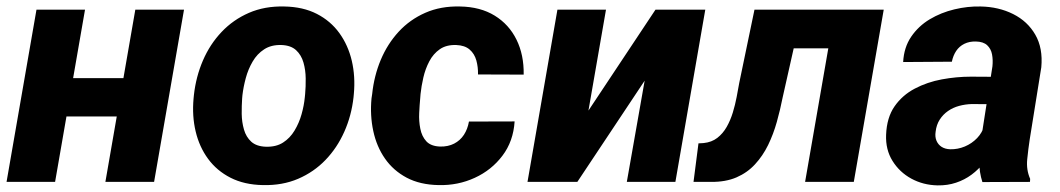

<svg xmlns="http://www.w3.org/2000/svg" viewBox="-24 -558 3253 589"><path d="M407.2 -318.4 386.2 -200.7H127L147.9 -318.4ZM236.8 -528.3 145 0H-3.9L87.9 -528.3ZM540.5 -528.3 448.7 0H299.3L391.1 -528.3Z M569.8 -255.9 570.8 -266.1Q577.1 -322.8 598.6 -372.6Q620.1 -422.4 655.8 -460Q691.4 -497.6 739.7 -518.6Q788.1 -539.6 848.1 -538.1Q905.8 -537.1 948 -515.4Q990.2 -493.7 1017.1 -456.5Q1043.9 -419.4 1055.2 -371.6Q1066.4 -323.7 1061.5 -270L1060.5 -259.3Q1054.2 -203.1 1032.2 -153.8Q1010.3 -104.5 974.6 -67.4Q939 -30.3 890.6 -9.5Q842.3 11.2 782.7 9.8Q725.6 8.8 683.3 -12.7Q641.1 -34.2 614.3 -70.8Q587.4 -107.4 576.2 -154.8Q564.9 -202.1 569.8 -255.9ZM719.7 -266.1 718.8 -255.9Q717.3 -233.9 717.5 -208.7Q717.8 -183.6 724.4 -160.6Q731 -137.7 746.8 -123.3Q762.7 -108.9 791.5 -107.9Q822.8 -106.9 844.2 -120.6Q865.7 -134.3 879.6 -157.5Q893.6 -180.7 901.1 -207.5Q908.7 -234.4 911.1 -259.8L912.1 -270Q914.1 -291.5 913.8 -317.1Q913.6 -342.8 907 -366Q900.4 -389.2 884.3 -404.1Q868.2 -418.9 839.4 -419.9Q808.1 -420.9 786.4 -406.7Q764.6 -392.6 751 -369.1Q737.3 -345.7 730 -318.6Q722.7 -291.5 719.7 -266.1Z M1326.2 -108.4Q1350.6 -107.9 1369.1 -117.4Q1387.7 -127 1399.2 -144.5Q1410.6 -162.1 1414.6 -185.1L1554.7 -185.5Q1550.8 -124.5 1517.3 -80.3Q1483.9 -36.1 1432.4 -12.5Q1380.9 11.2 1321.8 9.8Q1264.6 8.8 1223.6 -12.9Q1182.6 -34.7 1157 -71.5Q1131.3 -108.4 1121.1 -156.2Q1110.8 -204.1 1115.7 -256.3L1117.7 -269.5Q1123.5 -325.2 1144 -374.3Q1164.6 -423.3 1199 -460.7Q1233.4 -498 1280.8 -518.8Q1328.1 -539.6 1387.2 -538.1Q1449.7 -537.1 1493.7 -510Q1537.6 -482.9 1560.5 -436.3Q1583.5 -389.6 1582.5 -329.1L1442.4 -329.6Q1442.9 -352.1 1437.3 -372.6Q1431.6 -393.1 1416.7 -406Q1401.9 -418.9 1375.5 -419.9Q1345.2 -420.9 1325.2 -407Q1305.2 -393.1 1293 -369.9Q1280.8 -346.7 1274.7 -320.1Q1268.6 -293.5 1266.1 -269.5L1265.1 -256.8Q1263.2 -236.8 1262 -211.7Q1260.7 -186.5 1265.4 -163.1Q1270 -139.6 1283.9 -124.5Q1297.9 -109.4 1326.2 -108.4Z M1781.2 -218.8 1986.8 -528.3H2139.6L2047.9 0H1898.9L1953.6 -310.5L1747.1 0H1594.2L1686 -528.3H1835Z M2581.5 -528.3 2561 -409.7H2307.1L2328.1 -528.3ZM2687 -528.3 2595.2 0H2445.8L2537.6 -528.3ZM2290.5 -528.3H2437.5L2377 -259.3Q2369.6 -221.7 2359.1 -184.1Q2348.6 -146.5 2332.3 -113Q2315.9 -79.6 2292.2 -54Q2268.6 -28.3 2235.4 -13.9Q2202.1 0.5 2156.7 0H2103.5L2118.7 -118.2L2134.3 -119.1Q2159.2 -121.6 2176.5 -135Q2193.8 -148.4 2205.3 -168.7Q2216.8 -189 2224.1 -212.9Q2231.4 -236.8 2235.8 -260.3Q2240.2 -283.7 2243.7 -303.2Z M2984.9 -126 3020.5 -354.5Q3022.5 -374 3019.3 -391.1Q3016.1 -408.2 3004.4 -419.2Q2992.7 -430.2 2969.7 -430.7Q2949.7 -431.2 2934.3 -423.6Q2918.9 -416 2909.4 -401.9Q2899.9 -387.7 2896 -368.7L2746.6 -367.7Q2749 -412.6 2771.2 -445.3Q2793.5 -478 2828.1 -498.8Q2862.8 -519.5 2903.8 -529.3Q2944.8 -539.1 2984.4 -538.1Q3039.6 -537.1 3084 -514.9Q3128.4 -492.7 3152.1 -451.4Q3175.8 -410.2 3170.4 -351.6L3134.8 -129.9Q3130.4 -101.1 3127.2 -69.1Q3124 -37.1 3136.2 -9.3L3135.7 0L2989.7 0.5Q2980 -29.8 2980 -62.3Q2980 -94.7 2984.9 -126ZM3037.1 -322.3 3023.4 -238.3 2957 -238.8Q2937.5 -238.3 2918.5 -233.2Q2899.4 -228 2884.3 -217.5Q2869.1 -207 2858.9 -191.2Q2848.6 -175.3 2846.2 -153.8Q2843.8 -138.2 2848.9 -126.2Q2854 -114.3 2864.7 -107.4Q2875.5 -100.6 2891.1 -100.1Q2914.1 -99.6 2935.8 -108.6Q2957.5 -117.7 2973.6 -134.5Q2989.7 -151.4 2995.6 -173.3L3024.4 -108.9Q3012.2 -82 2995.1 -60.1Q2978 -38.1 2956.5 -22.2Q2935.1 -6.3 2908.9 2.4Q2882.8 11.2 2852.1 10.7Q2808.1 9.8 2771.7 -10Q2735.4 -29.8 2713.9 -64.5Q2692.4 -99.1 2694.3 -144.5Q2696.3 -197.3 2720.2 -231.7Q2744.1 -266.1 2782.2 -286.1Q2820.3 -306.2 2865.2 -314.5Q2910.2 -322.8 2954.6 -322.8Z"/></svg>

Font: Roboto ExtraBold
Style: Italic
Weight: 800
Designer: Christian Robertson
Foundry: Google
Version: Version 3.009; 2024